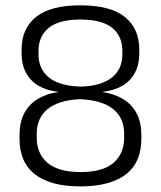

<svg xmlns="http://www.w3.org/2000/svg" viewBox="-20 -670 589 703"><path d="M274 12.5Q216.5 12.5 174.5 0.5Q132.5 -11.5 105 -34Q77.5 -56.5 64.5 -88.8Q51.5 -121 51.5 -161.5V-176Q51.5 -222 68.5 -254.8Q85.5 -287.5 117.2 -307Q149 -326.5 192.5 -333V-334Q150.5 -338.5 120.8 -356.2Q91 -374 75 -404Q59 -434 59 -474.5V-488.5Q59 -565.5 112 -608Q165 -650.5 274 -650.5Q384 -650.5 437 -608Q490 -565.5 490 -488.5V-474.5Q490 -434 474.2 -404Q458.5 -374 428.5 -356.2Q398.5 -338.5 356.5 -334V-333Q400.5 -326 432 -306.5Q463.5 -287 480.5 -254.5Q497.5 -222 497.5 -176V-161.5Q497.5 -121.5 484.8 -89.2Q472 -57 444.8 -34.5Q417.5 -12 375.2 0.2Q333 12.5 274 12.5ZM275 -40Q356.5 -40 395.5 -73.8Q434.5 -107.5 434.5 -166V-181Q434.5 -238 394.5 -270.5Q354.5 -303 273 -307Q193.5 -303 154 -270.2Q114.5 -237.5 114.5 -181V-166Q114.5 -107.5 154 -73.8Q193.5 -40 275 -40ZM275.5 -353Q348 -354.5 388 -384.8Q428 -415 428 -471.5V-483.5Q428 -538 390.5 -568.2Q353 -598.5 274 -598.5Q196.5 -598.5 158.8 -568.2Q121 -538 121 -483.5V-471.5Q121 -434 139 -407.8Q157 -381.5 191.5 -367.8Q226 -354 275.5 -353Z"/></svg>

Font: Anek Gujarati Medium Light
Style: Regular
Weight: 300
Version: Version 1.003